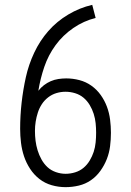

<svg xmlns="http://www.w3.org/2000/svg" viewBox="-20 -763 540 791"><path d="M250 8Q221 8 193 0Q165 -8 142.5 -25.5Q120 -43 104 -67.5Q88 -92 79 -119Q70 -146 66.5 -175Q63 -204 63 -232Q63 -286 69 -339.5Q75 -393 86.5 -445Q98 -497 121 -546Q144 -595 179 -635Q214 -675 261 -703Q308 -731 360 -743L374 -689Q325 -677 282 -647.5Q239 -618 209 -577Q179 -536 162.5 -487.5Q146 -439 138 -389Q148 -402 161 -412Q174 -422 189 -428.5Q204 -435 220.5 -437.5Q237 -440 253 -440Q280 -440 307 -433Q334 -426 356.5 -410Q379 -394 395 -371.5Q411 -349 420.5 -323.5Q430 -298 433.5 -270.5Q437 -243 437 -216Q437 -188 433.5 -160.5Q430 -133 420 -107.5Q410 -82 393.5 -59Q377 -36 354.5 -20.5Q332 -5 305 1.5Q278 8 250 8ZM250 -47Q270 -47 289.5 -53Q309 -59 324 -71.5Q339 -84 349.5 -101.5Q360 -119 366 -137.5Q372 -156 374 -176Q376 -196 376 -216Q376 -236 374 -255.5Q372 -275 366 -294Q360 -313 349.5 -330.5Q339 -348 324 -360.5Q309 -373 289.5 -379Q270 -385 250 -385Q231 -385 212.5 -379.5Q194 -374 178.5 -362Q163 -350 152.5 -334Q142 -318 136 -299.5Q130 -281 127 -262Q124 -243 124 -224Q124 -203 126.5 -183Q129 -163 135 -143.5Q141 -124 151 -106Q161 -88 175.5 -74.5Q190 -61 210 -54Q230 -47 250 -47Z"/></svg>

Font: Iosevka Curly Slab Light
Style: Regular
Weight: 300
Monospace: yes
Designer: Belleve Invis
Foundry: Belleve Invis
Version: Version 22.1.2; ttfautohint (v1.8.4)